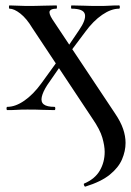

<svg xmlns="http://www.w3.org/2000/svg" viewBox="-20 -406 483 708"><path d="M295 282Q292 283 290 277.5Q288 272 290 271Q330 254 348 223Q366 192 366 154Q366 132 357.5 102Q349 72 320 30L99 -303Q78 -338 55 -356Q32 -374 15 -374Q13 -374 13 -380Q13 -386 15 -386Q30 -386 46 -385Q62 -384 77 -384Q112 -384 139 -385Q166 -386 188 -386Q190 -386 190 -380Q190 -374 188 -374Q168 -374 163.5 -365.5Q159 -357 173 -335L404 12Q425 43 434 69.5Q443 96 443 121Q443 151 430 181.5Q417 212 385 238Q353 264 295 282ZM7 0Q4 0 4 -6Q4 -12 7 -12Q37 -12 70 -35Q103 -58 132 -98L203 -196L217 -183L154 -92Q138 -67 134 -48.5Q130 -30 141.5 -21Q153 -12 181 -12Q184 -12 184 -6Q184 0 181 0Q158 0 136.5 -1Q115 -2 81 -2Q57 -2 42.5 -1Q28 0 7 0ZM222 -192 210 -204 271 -294Q298 -333 293 -353.5Q288 -374 244 -374Q242 -374 242 -380Q242 -386 244 -386Q268 -386 289.5 -385Q311 -384 345 -384Q369 -384 383.5 -385Q398 -386 419 -386Q422 -386 422 -380Q422 -374 419 -374Q390 -374 357 -351.5Q324 -329 294 -288Z"/></svg>

Font: Cormorant SemiBold
Style: Regular
Weight: 600
Designer: Christian Thalmann (Catharsis Fonts)
Foundry: Catharsis Fonts
Version: Version 4.000